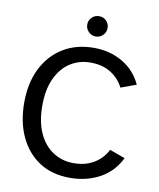

<svg xmlns="http://www.w3.org/2000/svg" viewBox="-93 -921 831 1005"><g transform="rotate(10 322.5 -418.0)"><path d="M347 12Q251 12 183.5 -32.5Q116 -77 80 -155Q44 -233 44 -335Q44 -439 82.5 -516.5Q121 -594 191 -637Q261 -680 355 -680Q439 -680 506.5 -641Q574 -602 608 -529L526 -499Q504 -544 459.5 -572.5Q415 -601 350 -601Q291 -601 243.5 -571Q196 -541 168 -481.5Q140 -422 140 -335Q140 -251 167 -191Q194 -131 242.5 -99Q291 -67 353 -67Q397 -67 431 -80Q465 -93 490 -116Q515 -139 530 -169L612 -139Q576 -65 506 -26.5Q436 12 347 12ZM352 -740Q330 -740 314 -756Q298 -772 298 -794Q298 -817 314 -832.5Q330 -848 352 -848Q375 -848 390.5 -832.5Q406 -817 406 -794Q406 -772 390.5 -756Q375 -740 352 -740Z"/></g></svg>

Font: Atkinson Hyperlegible Next
Style: Regular
Weight: 400
Designer: Elliott Scott, Megan Eiswerth, Linus Boman, Theodore Petrosky, Letters from Sweden
Foundry: Applied Design Works, Letters from Sweden
Version: Version 2.001